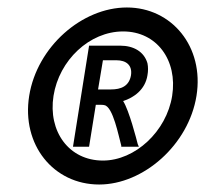

<svg xmlns="http://www.w3.org/2000/svg" viewBox="-20 -482 548 513"><path d="M58 -226C37 -95 123 11 245 11C363 11 484 -95 505 -226C526 -357 439 -462 319 -462C199 -462 79 -357 58 -226ZM123 -226C138 -321 219 -398 309 -398C399 -398 455 -321 440 -226C425 -131 341 -53 255 -53C164 -53 108 -131 123 -226ZM175 -90H218L236 -202H244C250 -202 256 -202 259 -201C282 -197 297 -118 304 -93V-90H351L348 -97C345 -109 325 -187 309 -212C337 -221 368 -242 374 -281C376 -292 376 -303 374 -313C365 -344 337 -360 301 -360H218ZM242 -243 255 -321H291C317 -321 334 -308 330 -281C325 -252 304 -243 276 -243Z"/></svg>

Font: Charger Sport
Style: SeBdNrwObl
Weight: 600
Designer: Jasper
Foundry: Cannot Into Space Fonts
Version: Version 1.1